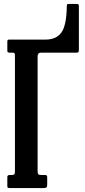

<svg xmlns="http://www.w3.org/2000/svg" viewBox="-20 -950 427 970"><path d="M40.5 -684H29.5Q22.5 -684 19.8 -686Q17 -688 17 -695.5V-740Q17 -750 25 -750H210.5Q264 -750 290 -785.5Q316 -821 317.5 -918Q317.5 -925 318.8 -927.5Q320 -930 327.5 -930H364.5Q371.5 -930 375 -928.5Q378.5 -927 378.5 -920V-698.5Q378.5 -690 376.5 -687Q374.5 -684 366.5 -684H187Q170 -684 170 -665.5V-86Q170 -74 173 -70Q176 -66 189 -66H204.5Q211.5 -66 215 -64.2Q218.5 -62.5 218.5 -55.5V-15.5Q218.5 -6 214.2 -3Q210 0 201 0H30Q22.5 0 19.8 -1.5Q17 -3 17 -10.5V-56.5Q17 -66 30.5 -66H42Q55.5 -66 55.5 -81V-669Q55.5 -679 52.8 -681.5Q50 -684 40.5 -684Z"/></svg>

Font: Besley* Condensed Medium
Style: Regular
Weight: 500
Width: 3
Designer: Owen Earl
Foundry: indestructible type*
Version: Version 3.000; ttfautohint (v1.8.3)